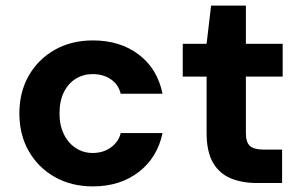

<svg xmlns="http://www.w3.org/2000/svg" viewBox="-20 -652 1073 684"><path d="M311 12Q234 12 175 -21.5Q116 -55 82.5 -113.5Q49 -172 49 -248Q49 -324 82.5 -382.5Q116 -441 175 -474.5Q234 -508 311 -508Q408 -508 474.5 -457.5Q541 -407 559 -318H410Q402 -351 375 -369.5Q348 -388 310 -388Q277 -388 250 -371.5Q223 -355 207.5 -323.5Q192 -292 192 -248Q192 -215 201 -189.5Q210 -164 226 -145.5Q242 -127 263.5 -117Q285 -107 310 -107Q335 -107 355 -115.5Q375 -124 390 -140Q405 -156 410 -178H559Q541 -91 474.5 -39.5Q408 12 311 12Z M895 0Q842 0 801.5 -17Q761 -34 738.5 -73Q716 -112 716 -179V-379H631V-496H716L732 -632H856V-496H987V-379H856V-178Q856 -145 870.5 -132Q885 -119 920 -119H985V0Z"/></svg>

Font: DM Sans 24pt ExtraBold
Style: Regular
Weight: 800
Designer: Colophon Foundry, Jonny Pinhorn
Foundry: Colophon Foundry
Version: Version 4.004;gftools[0.9.30]